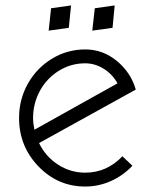

<svg xmlns="http://www.w3.org/2000/svg" viewBox="-20 -683 567 703"><path d="M240.2 -663.1 167 -652.8 158.2 -570.8 231.9 -581.1ZM399.9 -663.1 327.1 -652.8 317.9 -570.8 392.1 -581.1ZM292 0Q340.8 0 385.5 -19.8Q430.2 -39.6 464.8 -76.2L428.2 -110.8Q371.1 -50.8 292 -50.8Q237.3 -50.8 191.9 -80.6Q146.5 -110.4 123 -159.2L477.1 -355Q459.5 -417 408.2 -459.5Q356.9 -502 292 -502Q226.1 -502 170.2 -468Q114.3 -434.1 82 -376.5Q49.8 -318.8 49.8 -251Q49.8 -147.5 120.8 -73.7Q191.9 0 292 0ZM292 -451.2Q327.1 -451.2 359.1 -431.6Q391.1 -412.1 410.2 -377.9L106 -208Q101.1 -231.4 101.1 -251Q101.1 -303.7 125.7 -349.6Q150.4 -395.5 194.6 -423.3Q238.8 -451.2 292 -451.2Z"/></svg>

Font: Comic Neue Angular
Style: Regular
Weight: 400
Designer: Craig Rozynski
Foundry: Craig Rozynski
Version: Version 2.003